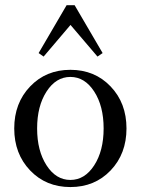

<svg xmlns="http://www.w3.org/2000/svg" viewBox="-20 -719 549 750"><path d="M150.4 -498 130.9 -511.7 240.2 -698.7H271.5L380.9 -511.7L360.8 -498L255.4 -621.6ZM412.1 -53.2Q350.1 11.7 254.9 11.7Q159.7 11.7 97.7 -53.2Q35.6 -118.2 35.6 -217.3Q35.6 -316.4 97.7 -381.3Q159.7 -446.3 254.9 -446.3Q350.1 -446.3 412.1 -381.3Q474.1 -316.4 474.1 -217.3Q474.1 -118.2 412.1 -53.2ZM161.9 -73Q198.7 -16.1 254.9 -16.1Q311 -16.1 347.9 -73Q384.8 -129.9 384.8 -217.3Q384.8 -304.7 347.9 -361.6Q311 -418.5 254.9 -418.5Q198.7 -418.5 161.9 -361.6Q125 -304.7 125 -217.3Q125 -129.9 161.9 -73Z"/></svg>

Font: Elstob
Style: Regular
Weight: 400
Designer: Peter S. Baker
Version: Version 1.015